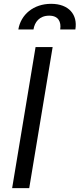

<svg xmlns="http://www.w3.org/2000/svg" viewBox="-20 -970 411 990"><path d="M251.4 -727.3H163.4L42.6 0H130.7ZM74.6 -818.2H152.7C158.4 -855.1 182.5 -889.2 233.7 -889.2C282 -889.2 296.2 -856.5 290.5 -818.2H368.6C381.4 -894.9 334.5 -950.3 243.6 -950.3C152.7 -950.3 87.4 -894.9 74.6 -818.2Z"/></svg>

Font: Magic Ui Pro
Style: Italic
Weight: 400
Italic angle: -9.39999°
Designer: Stefan Endress, Andreas Faust
Version: Version 1.000;FEAKit 1.0